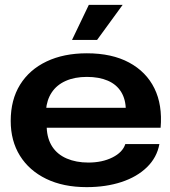

<svg xmlns="http://www.w3.org/2000/svg" viewBox="-20 -760 700 789"><path d="M336 9Q240 9 170 -25Q100 -59 62 -120Q24 -181 24 -263Q24 -350 62.5 -412Q101 -474 171.5 -507.5Q242 -541 337 -541Q440 -541 510.5 -503Q581 -465 614.5 -397Q648 -329 640 -235H172Q174 -189 195 -157Q216 -125 254.5 -108.5Q293 -92 343 -92Q400 -92 442 -113Q484 -134 495 -168H635Q625 -113 584 -73Q543 -33 479 -12Q415 9 336 9ZM169 -307 163 -317H505L497 -307Q497 -351 478 -382Q459 -413 423 -428.5Q387 -444 337 -444Q287 -444 250 -427.5Q213 -411 192.5 -380Q172 -349 169 -307ZM276 -596 345 -740H484L379 -596Z"/></svg>

Font: Mona Sans Expanded SemiBold
Style: Regular
Weight: 600
Width: 7
Designer: Deni Anggara
Foundry: GitHub
Version: Version 2.000